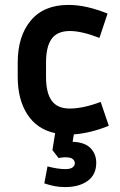

<svg xmlns="http://www.w3.org/2000/svg" viewBox="-20 -537 488 780"><path d="M371 124Q371 173 336 198Q301 223 245 223Q221 223 201 219Q181 215 160 208L173 139Q215 150 245 150Q266 150 275 143Q284 136 284 126Q284 117 276 109.5Q268 102 245 102Q233 102 218 105L193 73L204 4Q130 -12 91 -72.5Q52 -133 52 -224V-283Q52 -390 105 -453.5Q158 -517 258 -517Q296 -517 335 -508Q374 -499 417 -482L384 -383Q312 -411 264 -411Q213 -411 190 -379.5Q167 -348 167 -283V-224Q167 -160 190 -128Q213 -96 264 -96Q289 -96 320.5 -102.5Q352 -109 389 -123L422 -26Q348 4 280 9L275 39Q325 41 348 65Q371 89 371 124Z"/></svg>

Font: Inria Sans
Style: Bold
Weight: 700
Designer: Black Foundry Team
Foundry: Black Foundry
Version: Version 1.2; ttfautohint (v1.8.3)